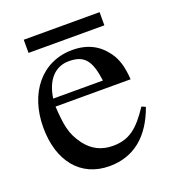

<svg xmlns="http://www.w3.org/2000/svg" viewBox="-110 -645 664 740"><g transform="rotate(-20 222.0 -275.5)"><path d="M381 -507V-561H70V-507ZM408 -164C359 -90 321 -59 254 -59C208 -59 171 -77 143 -114C107 -162 102 -201 97 -277H405C401 -331 391 -363 371 -391C339 -436 294 -460 232 -460C106 -460 25 -358 25 -217C25 -79 97 10 215 10C315 10 385 -48 424 -157ZM99 -309C110 -384 149 -424 205 -424C271 -424 292 -390 303 -309Z"/></g></svg>

Font: STIX Math
Style: Regular
Weight: 400
Designer: MicroPress Inc., with final additions and corrections provided by Coen Hoffman, Elsevier (retired)
Version: Version 1.1.0